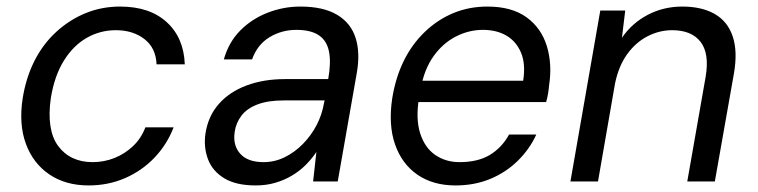

<svg xmlns="http://www.w3.org/2000/svg" viewBox="-20 -553 2310 585"><path d="M250 12Q180 12 130.5 -21.5Q81 -55 59 -114.5Q37 -174 49 -253Q59 -316 85 -367.5Q111 -419 151.5 -456Q192 -493 241 -513Q290 -533 346 -533Q436 -533 488 -485.5Q540 -438 543 -357H457Q455 -407 420 -434Q385 -461 333 -461Q285 -461 244 -437.5Q203 -414 174.5 -368Q146 -322 135 -255Q128 -207 133.5 -170Q139 -133 157 -108.5Q175 -84 201.5 -71.5Q228 -59 262 -59Q297 -59 328.5 -71.5Q360 -84 385 -107.5Q410 -131 423 -165H509Q489 -113 451 -73Q413 -33 361.5 -10.5Q310 12 250 12Z M759 12Q699 12 663 -10Q627 -32 613.5 -68.5Q600 -105 606 -146Q614 -199 646.5 -236Q679 -273 731 -292.5Q783 -312 848 -312H980Q989 -362 982.5 -395.5Q976 -429 951.5 -445.5Q927 -462 883 -462Q838 -462 801 -439.5Q764 -417 748 -372H662Q677 -425 712.5 -460.5Q748 -496 796 -514.5Q844 -533 895 -533Q965 -533 1007 -508Q1049 -483 1063.5 -437.5Q1078 -392 1067 -330L1009 0H934L944 -90Q930 -69 911.5 -50.5Q893 -32 869.5 -18Q846 -4 818.5 4Q791 12 759 12ZM783 -59Q817 -59 847.5 -74Q878 -89 903 -114.5Q928 -140 944.5 -171.5Q961 -203 967 -238L969 -247H844Q797 -247 765 -235Q733 -223 716 -201Q699 -179 695 -151Q689 -110 712 -84.5Q735 -59 783 -59Z M1368 12Q1299 12 1251.5 -21Q1204 -54 1183.5 -113.5Q1163 -173 1175 -253Q1185 -316 1210 -367Q1235 -418 1274 -455.5Q1313 -493 1361 -513Q1409 -533 1465 -533Q1539 -533 1584 -500.5Q1629 -468 1646 -413Q1663 -358 1653 -293Q1652 -281 1650 -268.5Q1648 -256 1644 -242H1236L1247 -307H1574Q1582 -358 1567.5 -392.5Q1553 -427 1523 -444.5Q1493 -462 1451 -462Q1409 -462 1369.5 -442Q1330 -422 1301.5 -382.5Q1273 -343 1262 -284L1257 -256Q1246 -192 1260 -147.5Q1274 -103 1306 -81Q1338 -59 1380 -59Q1436 -59 1472.5 -81Q1509 -103 1531 -143H1614Q1594 -99 1558 -63.5Q1522 -28 1474 -8Q1426 12 1368 12Z M1718 0 1809 -521H1885L1875 -438Q1906 -483 1954 -508Q2002 -533 2059 -533Q2118 -533 2157.5 -510.5Q2197 -488 2212.5 -442Q2228 -396 2216 -328L2158 0H2074L2130 -319Q2142 -390 2114.5 -425.5Q2087 -461 2028 -461Q1989 -461 1953 -442.5Q1917 -424 1891 -388Q1865 -352 1854 -299L1802 0Z"/></svg>

Font: DM Sans 10pt
Style: Italic
Weight: 400
Italic angle: -10°
Version: Version 4.004;gftools[0.9.30]